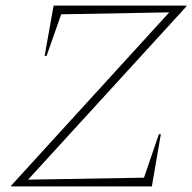

<svg xmlns="http://www.w3.org/2000/svg" viewBox="-20 -664 685 684"><path d="M644 -641 80 -24 493 -31 546 -186H553L521 0H20V-3L583 -620L198 -613L146 -465H139L171 -644H644Z"/></svg>

Font: Piazzolla Thin
Style: Italic
Weight: 100
Italic angle: -11.3°
Designer: Juan Pablo del Peral
Foundry: Huerta Tipografica
Version: Version 1.330